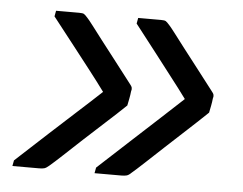

<svg xmlns="http://www.w3.org/2000/svg" viewBox="-40 -569 680 538"><g transform="rotate(5 300.0 -300.0)"><path d="M325 -506 328 -522Q346 -522 360.5 -522Q375 -522 392 -522Q402 -522 405.5 -520Q409 -518 416 -510Q420 -506 433 -489Q446 -472 463.5 -449Q481 -426 499.5 -402.5Q518 -379 531.5 -361Q545 -343 550 -337Q556 -330 557 -325.5Q558 -321 556 -315Q555 -305 553 -295Q551 -285 549 -275Q523 -250 493 -222.5Q463 -195 434 -168Q405 -141 382.5 -120Q360 -99 347 -88Q340 -81 334 -79.5Q328 -78 319 -78Q302 -78 282 -78Q262 -78 244 -78L247 -94Q297 -140 336.5 -176.5Q376 -213 411 -245Q446 -277 478 -307Q456 -337 434.5 -364.5Q413 -392 387.5 -425.5Q362 -459 325 -506ZM94 -506 97 -522Q115 -522 130 -522Q145 -522 162 -522Q172 -522 175.5 -520Q179 -518 186 -510Q190 -506 203 -489Q216 -472 233.5 -449Q251 -426 269.5 -402.5Q288 -379 301.5 -361Q315 -343 320 -337Q326 -330 327 -325.5Q328 -321 326 -315Q325 -305 323 -295Q321 -285 319 -275Q293 -250 262.5 -222.5Q232 -195 203 -168Q174 -141 151.5 -120Q129 -99 116 -88Q108 -81 102.5 -79.5Q97 -78 88 -78Q71 -78 51 -78Q31 -78 13 -78L16 -94Q66 -140 105.5 -176.5Q145 -213 180.5 -245Q216 -277 248 -307Q226 -337 204.5 -364.5Q183 -392 157 -425.5Q131 -459 94 -506Z"/></g></svg>

Font: RecMonoLinear Nerd Font Mono
Style: Italic
Weight: 400
Italic angle: -10°
Monospace: yes
Version: Version 1.085; ttfautohint (v1.8.4.7-5d5b);Nerd Fonts 3.2.1